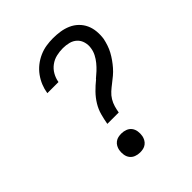

<svg xmlns="http://www.w3.org/2000/svg" viewBox="-206 -873 1012 1012"><g transform="rotate(-45 300.0 -367.5)"><path d="M238 -221Q243 -250 251 -279.5Q259 -309 275.5 -336Q292 -363 314.5 -386Q337 -409 362 -429L363 -431Q379 -444 394.5 -458.5Q410 -473 423.5 -489.5Q437 -506 446.5 -524.5Q456 -543 459 -563Q463 -585 457 -607Q451 -629 435.5 -643.5Q420 -658 398.5 -663.5Q377 -669 354 -669Q330 -669 306 -663.5Q282 -658 261.5 -643Q241 -628 228.5 -606Q216 -584 212 -560Q212 -559 212 -559Q212 -559 212 -559H129Q129 -559 129 -559.5Q129 -560 129 -560Q133 -586 143 -610.5Q153 -635 169 -657Q185 -679 206.5 -696Q228 -713 253 -724Q278 -735 303.5 -739Q329 -743 354 -743Q381 -743 407.5 -739Q434 -735 458 -724.5Q482 -714 500.5 -696Q519 -678 529.5 -655Q540 -632 542.5 -605Q545 -578 541 -551Q537 -532 530.5 -512.5Q524 -493 514.5 -475.5Q505 -458 493 -441Q481 -424 467.5 -408.5Q454 -393 438 -379.5Q422 -366 405.5 -353.5Q389 -341 373.5 -327Q358 -313 347.5 -295.5Q337 -278 331.5 -259Q326 -240 323 -221ZM254 8Q237 8 221.5 2Q206 -4 196.5 -16.5Q187 -29 184.5 -46Q182 -63 185 -80Q187 -91 193 -102Q199 -113 209 -120.5Q219 -128 230.5 -130.5Q242 -133 254 -133Q271 -133 286.5 -127Q302 -121 311.5 -108.5Q321 -96 323.5 -79Q326 -62 323 -45Q321 -34 315 -23Q309 -12 299 -4.5Q289 3 277.5 5.5Q266 8 254 8Z"/></g></svg>

Font: Iosevka Slab Extended
Style: Italic
Weight: 400
Width: 7
Italic angle: -9°
Monospace: yes
Designer: Belleve Invis
Foundry: Belleve Invis
Version: Version 11.1.0; ttfautohint (v1.8.3)